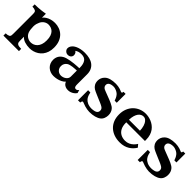

<svg xmlns="http://www.w3.org/2000/svg" viewBox="214 -1654 2867 2867"><g transform="rotate(45 1647.5 -220.5)"><path d="M250 -477.1Q267.6 -501 296.9 -519.8Q326.2 -538.6 363.8 -549.3Q401.4 -560.1 443.8 -560.1Q492.2 -560.1 537.4 -543.7Q582.5 -527.3 617.9 -493.9Q653.3 -460.4 674.1 -409.2Q694.8 -357.9 694.8 -288.1Q694.8 -233.4 680.4 -190.4Q666 -147.5 640.9 -115.7Q615.7 -84 583 -63.2Q550.3 -42.5 513.9 -32.2Q477.5 -22 440.9 -22Q384.3 -22 336.2 -37.6Q288.1 -53.2 261.2 -85.9V-12.2Q261.2 10.3 263.2 23.9Q265.1 37.6 270.3 45.4Q275.4 53.2 284.2 59.1Q294.4 65.4 312.5 68.6Q330.6 71.8 359.9 71.8V119.1H32.2V71.8Q52.2 71.8 68.6 68.4Q85 64.9 96.2 59.1Q105 53.7 109.6 45.9Q114.3 38.1 115.7 24.2Q117.2 10.3 117.2 -12.2V-409.2Q117.2 -442.9 113.3 -457.8Q109.4 -472.7 96.2 -480Q85 -485.8 68.6 -489.5Q52.2 -493.2 32.2 -493.2V-540Q65.4 -540 102.8 -542.2Q140.1 -544.4 178.2 -549.1Q216.3 -553.7 250 -560.1ZM393.1 -474.1Q357.9 -474.1 325.7 -453.6Q293.5 -433.1 274.9 -395Q266.1 -376.5 258.5 -351.1Q251 -325.7 251 -292Q251 -262.2 254.9 -232.9Q258.8 -203.6 265.1 -185.1Q274.9 -156.2 294.7 -136.2Q314.5 -116.2 339.8 -106.2Q365.2 -96.2 390.1 -96.2Q418 -96.2 444.6 -106.7Q471.2 -117.2 493.2 -139.9Q515.1 -162.6 528.1 -199Q541 -235.4 541 -287.1Q541 -342.3 527.8 -378.4Q514.6 -414.6 493.2 -435.5Q471.7 -456.5 445.6 -465.3Q419.4 -474.1 393.1 -474.1Z M1075.2 -560.1Q1130.4 -560.1 1176.3 -548.3Q1222.2 -536.6 1254.9 -511.2Q1288.1 -485.8 1306.6 -447Q1325.2 -408.2 1325.2 -356V-147Q1325.2 -119.1 1329.8 -104.5Q1334.5 -89.8 1343.3 -84.5Q1352.1 -79.1 1363.8 -79.1Q1376 -79.1 1387.7 -86.7Q1399.4 -94.2 1407.2 -107.9L1421.9 -57.1Q1408.2 -35.2 1386.7 -19Q1365.2 -2.9 1339.8 6.1Q1314.5 15.1 1288.1 15.1Q1258.8 15.1 1236.1 5.6Q1213.4 -3.9 1199 -19.8Q1184.6 -35.6 1179.2 -54.2Q1156.2 -29.3 1123.5 -13.2Q1090.8 2.9 1054.7 10.5Q1018.6 18.1 984.9 18.1Q949.7 18.1 918.5 6.3Q887.2 -5.4 863.3 -27.3Q839.4 -49.3 825.7 -80.1Q812 -110.8 812 -148.9Q812 -191.9 830.6 -227.1Q849.1 -262.2 891.1 -287.1Q909.7 -298.3 939 -306.9Q968.3 -315.4 1002.4 -321.3Q1036.6 -327.1 1070.8 -330.8Q1105 -334.5 1133.8 -335.9L1178.2 -337.9V-353Q1178.2 -390.6 1170.7 -419.2Q1163.1 -447.8 1148.9 -467.8Q1120.6 -508.8 1054.2 -508.8Q1019.5 -508.8 994.4 -500.5Q969.2 -492.2 951.2 -478Q966.3 -473.1 975.6 -455.3Q984.9 -437.5 984.9 -418.9Q984.9 -392.6 965.8 -374.3Q946.8 -356 912.1 -356Q893.6 -356 877.4 -365.7Q861.3 -375.5 851.6 -390.6Q841.8 -405.8 841.8 -421.9Q841.8 -449.7 854.2 -469.5Q866.7 -489.3 886.2 -505.9Q902.3 -519.5 929.4 -532Q956.5 -544.4 993.7 -552.2Q1030.8 -560.1 1075.2 -560.1ZM1141.1 -285.2Q1119.1 -284.2 1094 -281Q1068.8 -277.8 1046.4 -272Q1023.9 -266.1 1009.8 -256.8Q986.8 -241.7 973.9 -219.2Q960.9 -196.8 960.9 -166Q960.9 -134.3 975.1 -111.6Q989.3 -88.9 1012 -76.9Q1034.7 -64.9 1059.1 -64.9Q1081.1 -64.9 1101.8 -71.8Q1122.6 -78.6 1139.6 -91.1Q1156.7 -103.5 1166.7 -120.8Q1176.8 -138.2 1176.8 -159.2V-287.1Z M1730 -560.1Q1753.9 -560.1 1777.6 -556.2Q1801.3 -552.2 1821.3 -546.4Q1841.3 -540.5 1854 -534.2Q1868.2 -526.9 1877 -526.9Q1886.2 -526.9 1889.9 -535.4Q1893.6 -543.9 1894 -555.2H1938V-368.2H1894Q1889.2 -384.8 1878.7 -408Q1868.2 -431.2 1851.1 -452.1Q1838.9 -467.3 1818.8 -479.2Q1798.8 -491.2 1776.6 -498.5Q1754.4 -505.9 1734.9 -505.9Q1713.4 -505.9 1693.1 -501.5Q1672.9 -497.1 1660.2 -488.8Q1646 -479.5 1639.6 -467.5Q1633.3 -455.6 1633.3 -439.9Q1633.3 -421.4 1642.6 -407.5Q1651.9 -393.6 1668.9 -383.8Q1679.7 -378.9 1694.3 -373Q1709 -367.2 1724.1 -361.3Q1739.3 -355.5 1751 -351.1L1785.2 -337.9Q1802.7 -331.5 1827.1 -321.8Q1851.6 -312 1876.7 -300.5Q1901.9 -289.1 1919.9 -276.9Q1935.5 -267.1 1950 -249.8Q1964.4 -232.4 1973.6 -207.3Q1982.9 -182.1 1982.9 -147.9Q1982.9 -115.7 1970.7 -83.5Q1958.5 -51.3 1931.2 -29.8Q1901.4 -6.8 1853.3 6.1Q1805.2 19 1744.1 19Q1722.7 19 1696 14.4Q1669.4 9.8 1643.3 2.2Q1617.2 -5.4 1597.2 -14.2Q1588.9 -18.1 1582 -20Q1575.2 -22 1568.8 -22Q1561.5 -22 1556.4 -11.7Q1551.3 -1.5 1550.3 15.1H1502.9V-198.2H1550.3Q1554.2 -180.2 1562.3 -152.6Q1570.3 -125 1589.8 -99.1Q1610.4 -72.8 1647 -55.9Q1683.6 -39.1 1733.9 -39.1Q1747.6 -39.1 1763.4 -41.3Q1779.3 -43.5 1793.2 -47.1Q1807.1 -50.8 1814.9 -55.2Q1830.6 -64 1838.9 -76.9Q1847.2 -89.8 1847.2 -109.9Q1847.2 -130.4 1838.4 -143.8Q1829.6 -157.2 1813 -167Q1801.3 -174.3 1783.9 -182.4Q1766.6 -190.4 1749.5 -197.8Q1732.4 -205.1 1720.2 -210L1680.2 -227.1Q1658.7 -236.3 1637 -245.6Q1615.2 -254.9 1596.7 -263.7Q1578.1 -272.5 1565.9 -279.8Q1536.1 -298.8 1519 -329.1Q1502 -359.4 1502 -401.9Q1502 -429.2 1513.2 -457Q1524.4 -484.9 1548.8 -507.8Q1577.6 -535.2 1623 -547.6Q1668.5 -560.1 1730 -560.1Z M2362.3 -560.1Q2388.7 -560.1 2419.2 -554.4Q2449.7 -548.8 2480.7 -536.1Q2511.7 -523.4 2540 -502.4Q2568.4 -481.4 2590.8 -451.2Q2613.3 -420.9 2626.2 -380.1Q2639.2 -339.4 2639.2 -286.1V-262.2H2245.1V-255.9Q2245.1 -185.5 2268.8 -141.1Q2292.5 -96.7 2333.3 -75.4Q2374 -54.2 2425.3 -54.2Q2465.3 -54.2 2498.5 -69.1Q2531.7 -84 2556.9 -108.4Q2582 -132.8 2598.1 -160.2L2635.3 -116.2Q2618.7 -89.4 2595.9 -64.9Q2573.2 -40.5 2543 -21.5Q2512.7 -2.4 2473.9 8.8Q2435.1 20 2386.2 20Q2320.3 20 2265.1 0.5Q2210 -19 2169.4 -56.6Q2128.9 -94.2 2106.9 -147.9Q2085 -201.7 2085 -270Q2085 -335.9 2106.4 -389.4Q2127.9 -442.9 2165.8 -481Q2203.6 -519 2254.2 -539.6Q2304.7 -560.1 2362.3 -560.1ZM2366.2 -506.8Q2345.2 -506.8 2324.7 -496.6Q2304.2 -486.3 2287.1 -464.1Q2270 -441.9 2259 -405.8Q2248 -369.6 2246.1 -317.9H2478Q2478 -340.3 2474.1 -364.5Q2470.2 -388.7 2463.6 -410.6Q2457 -432.6 2448.2 -448.2Q2435.5 -472.2 2415.3 -489.5Q2395 -506.8 2366.2 -506.8Z M2990.2 -560.1Q3014.2 -560.1 3037.8 -556.2Q3061.5 -552.2 3081.5 -546.4Q3101.6 -540.5 3114.3 -534.2Q3128.4 -526.9 3137.2 -526.9Q3146.5 -526.9 3150.1 -535.4Q3153.8 -543.9 3154.3 -555.2H3198.2V-368.2H3154.3Q3149.4 -384.8 3138.9 -408Q3128.4 -431.2 3111.3 -452.1Q3099.1 -467.3 3079.1 -479.2Q3059.1 -491.2 3036.9 -498.5Q3014.6 -505.9 2995.1 -505.9Q2973.6 -505.9 2953.4 -501.5Q2933.1 -497.1 2920.4 -488.8Q2906.2 -479.5 2899.9 -467.5Q2893.6 -455.6 2893.6 -439.9Q2893.6 -421.4 2902.8 -407.5Q2912.1 -393.6 2929.2 -383.8Q2939.9 -378.9 2954.6 -373Q2969.2 -367.2 2984.4 -361.3Q2999.5 -355.5 3011.2 -351.1L3045.4 -337.9Q3063 -331.5 3087.4 -321.8Q3111.8 -312 3137 -300.5Q3162.1 -289.1 3180.2 -276.9Q3195.8 -267.1 3210.2 -249.8Q3224.6 -232.4 3233.9 -207.3Q3243.2 -182.1 3243.2 -147.9Q3243.2 -115.7 3231 -83.5Q3218.8 -51.3 3191.4 -29.8Q3161.6 -6.8 3113.5 6.1Q3065.4 19 3004.4 19Q2982.9 19 2956.3 14.4Q2929.7 9.8 2903.6 2.2Q2877.4 -5.4 2857.4 -14.2Q2849.1 -18.1 2842.3 -20Q2835.4 -22 2829.1 -22Q2821.8 -22 2816.7 -11.7Q2811.5 -1.5 2810.5 15.1H2763.2V-198.2H2810.5Q2814.5 -180.2 2822.5 -152.6Q2830.6 -125 2850.1 -99.1Q2870.6 -72.8 2907.2 -55.9Q2943.8 -39.1 2994.1 -39.1Q3007.8 -39.1 3023.7 -41.3Q3039.6 -43.5 3053.5 -47.1Q3067.4 -50.8 3075.2 -55.2Q3090.8 -64 3099.1 -76.9Q3107.4 -89.8 3107.4 -109.9Q3107.4 -130.4 3098.6 -143.8Q3089.8 -157.2 3073.2 -167Q3061.5 -174.3 3044.2 -182.4Q3026.9 -190.4 3009.8 -197.8Q2992.7 -205.1 2980.5 -210L2940.4 -227.1Q2918.9 -236.3 2897.2 -245.6Q2875.5 -254.9 2856.9 -263.7Q2838.4 -272.5 2826.2 -279.8Q2796.4 -298.8 2779.3 -329.1Q2762.2 -359.4 2762.2 -401.9Q2762.2 -429.2 2773.4 -457Q2784.7 -484.9 2809.1 -507.8Q2837.9 -535.2 2883.3 -547.6Q2928.7 -560.1 2990.2 -560.1Z"/></g></svg>

Font: BIZ UDPMincho
Style: Bold
Weight: 700
Designer: TypeBank Co., Ltd.
Foundry: Morisawa Inc.
Version: Version 1.06